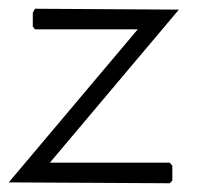

<svg xmlns="http://www.w3.org/2000/svg" viewBox="-29 -419 469 439"><path d="M51 -399 380 -397 85 -47H359L365 -40V-6L359 0L-9 -2L286 -352H51L46 -358V-390Z"/></svg>

Font: Ekushey Kolom
Style: Regular
Weight: 400
Designer: Al Mamun Sumon
Foundry: Al Mamun Sumon
Version: Version 1.0